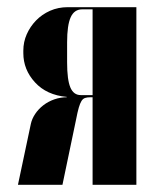

<svg xmlns="http://www.w3.org/2000/svg" viewBox="-20 -515 430 535"><path d="M360 0H238V-244H232Q223 -244 217 -242Q211 -240 207 -233.5Q203 -227 199.5 -215Q196 -203 192 -182L154 0H30L66 -170Q69 -184 78 -197.5Q87 -211 100.5 -221.5Q114 -232 131 -238Q148 -244 166 -244V-245Q110 -250 77.5 -285.5Q45 -321 45 -367V-374Q45 -398 54.5 -419.5Q64 -441 80.5 -458Q97 -475 119.5 -485Q142 -495 169 -495H360ZM167 -341Q167 -293 176 -271.5Q185 -250 205 -250H238V-489H209Q187 -489 177 -467Q167 -445 167 -397Z"/></svg>

Font: Moniqa Black Display
Style: Regular
Weight: 900
Designer: Rajesh Rajput
Foundry: Rajesh Rajput
Version: Version 1.000